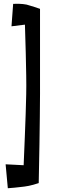

<svg xmlns="http://www.w3.org/2000/svg" viewBox="-20 -874 322 1019"><path d="M49.8 -853.5Q65.4 -854.5 78.6 -854Q91.8 -853.5 101.6 -852.5Q112.3 -851.6 121.1 -849.6Q129.9 -847.7 140.6 -843.8Q150.4 -840.8 163.1 -836.9Q175.8 -833 192.4 -827.1V-372.1Q192.4 -323.2 191.4 -254.9Q190.4 -139.6 185.5 97.7Q170.9 102.5 157.2 106.4Q143.6 110.4 132.8 112.3Q120.1 115.2 109.4 116.2Q97.7 117.2 84 119.1Q72.3 121.1 56.6 122.1Q41 123 21.5 125L9.8 -2L105.5 2.9Q109.4 -80.1 111.8 -148.9Q114.3 -217.8 116.2 -267.6Q118.2 -326.2 119.1 -372.1Q120.1 -418 119.1 -475.6Q118.2 -525.4 116.7 -592.8Q115.2 -660.2 112.3 -743.2L41 -734.4Z"/></svg>

Font: Irish Grover
Style: Regular
Weight: 400
Designer: Squid
Foundry: Font Diner, Inc DBA Sideshow
Version: Version 1.000